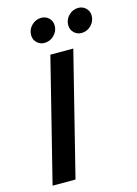

<svg xmlns="http://www.w3.org/2000/svg" viewBox="-122 -878 672 944"><g transform="rotate(-15 213.5 -406.0)"><path d="M25 0 181.2 -625H297.9L141.7 0ZM357.6 -688.2Q335.4 -688.2 319.4 -703.5Q303.5 -718.8 303.5 -742.4Q303.5 -770.8 324 -791.3Q344.4 -811.8 372.9 -811.8Q395.8 -811.8 411.5 -796.2Q427.1 -780.6 427.1 -757.6Q427.1 -729.9 406.6 -709Q386.1 -688.2 357.6 -688.2ZM168.8 -688.2Q146.5 -688.2 130.6 -703.5Q114.6 -718.8 114.6 -742.4Q114.6 -770.8 135.4 -791.3Q156.2 -811.8 184 -811.8Q207.6 -811.8 223.3 -796.2Q238.9 -780.6 238.9 -757.6Q238.9 -729.9 218.1 -709Q197.2 -688.2 168.8 -688.2Z"/></g></svg>

Font: Afacad SemiBold
Style: Italic
Weight: 600
Italic angle: -14°
Designer: Kristian Moeller
Foundry: Dicotype
Version: Version 1.000